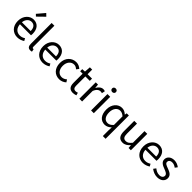

<svg xmlns="http://www.w3.org/2000/svg" viewBox="341 -2570 4498 4498"><g transform="rotate(45 2590.0 -321.5)"><path d="M311 13C385 13 443 -12 491 -43L458 -103C418 -76 375 -60 322 -60C219 -60 148 -134 142 -250H508C510 -263 512 -282 512 -302C512 -457 434 -557 296 -557C170 -557 51 -447 51 -271C51 -92 167 13 311 13ZM141 -315C152 -422 220 -484 297 -484C382 -484 432 -425 432 -315ZM280 -641 454 -811 391 -872 233 -686Z M742 13C766 13 782 10 795 5L782 -65C772 -63 768 -63 763 -63C749 -63 737 -74 737 -102V-796H646V-108C646 -31 674 13 742 13Z M1150 13C1224 13 1282 -12 1330 -43L1297 -103C1257 -76 1214 -60 1161 -60C1058 -60 987 -134 981 -250H1347C1349 -263 1351 -282 1351 -302C1351 -457 1273 -557 1135 -557C1009 -557 890 -447 890 -271C890 -92 1006 13 1150 13ZM980 -315C991 -422 1059 -484 1136 -484C1221 -484 1271 -425 1271 -315Z M1699 13C1764 13 1826 -12 1874 -56L1835 -117C1801 -86 1757 -63 1707 -63C1607 -63 1539 -146 1539 -271C1539 -396 1611 -481 1709 -481C1753 -481 1786 -461 1818 -432L1865 -493C1826 -527 1777 -557 1706 -557C1567 -557 1444 -452 1444 -271C1444 -91 1555 13 1699 13Z M2154 13C2187 13 2223 3 2254 -7L2236 -75C2218 -68 2193 -61 2174 -61C2111 -61 2090 -99 2090 -166V-469H2237V-543H2090V-695H2014L2003 -543L1918 -538V-469H1999V-168C1999 -59 2038 13 2154 13Z M2360 0H2451V-349C2487 -442 2543 -474 2588 -474C2610 -474 2623 -472 2641 -465L2658 -545C2641 -554 2624 -557 2600 -557C2539 -557 2484 -513 2446 -444H2443L2435 -543H2360Z M2748 0H2839V-543H2748ZM2794 -655C2830 -655 2857 -680 2857 -714C2857 -751 2830 -773 2794 -773C2758 -773 2731 -751 2731 -714C2731 -680 2758 -655 2794 -655Z M3367 229H3458V-543H3386L3377 -491H3374C3327 -534 3282 -557 3219 -557C3095 -557 2984 -447 2984 -271C2984 -90 3072 13 3208 13C3271 13 3328 -20 3372 -63L3367 36ZM3228 -63C3132 -63 3078 -141 3078 -272C3078 -396 3147 -480 3235 -480C3280 -480 3321 -464 3367 -423V-138C3322 -88 3278 -63 3228 -63Z M3801 13C3876 13 3930 -26 3981 -85H3984L3991 0H4067V-543H3976V-158C3924 -93 3885 -66 3829 -66C3757 -66 3727 -109 3727 -210V-543H3636V-199C3636 -61 3687 13 3801 13Z M4469 13C4543 13 4601 -12 4649 -43L4616 -103C4576 -76 4533 -60 4480 -60C4377 -60 4306 -134 4300 -250H4666C4668 -263 4670 -282 4670 -302C4670 -457 4592 -557 4454 -557C4328 -557 4209 -447 4209 -271C4209 -92 4325 13 4469 13ZM4299 -315C4310 -422 4378 -484 4455 -484C4540 -484 4590 -425 4590 -315Z M4946 13C5074 13 5144 -60 5144 -148C5144 -251 5057 -283 4978 -313C4917 -336 4858 -355 4858 -407C4858 -449 4889 -485 4957 -485C5006 -485 5044 -465 5082 -437L5126 -496C5083 -529 5024 -557 4957 -557C4839 -557 4770 -489 4770 -403C4770 -311 4856 -274 4932 -246C4992 -223 5056 -198 5056 -143C5056 -96 5021 -58 4949 -58C4884 -58 4835 -84 4788 -122L4743 -62C4795 -19 4869 13 4946 13Z"/></g></svg>

Font: Squished Noto Sans CJK JP Regular
Style: Regular
Weight: 400
Designer: Ryoko NISHIZUKA (kana & ideographs); Paul D. Hunt (Latin, Greek & Cyrillic); Wenlong ZHANG (bopomofo); Sandoll Communica
Foundry: Adobe Systems Incorporated
Version: Version 1.004;PS 1.004;hotconv 1.0.82;makeotf.lib2.5.63406